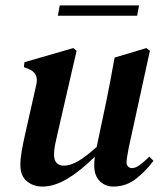

<svg xmlns="http://www.w3.org/2000/svg" viewBox="-20 -673 588 707"><path d="M136 14Q103 14 79 -5.5Q55 -25 55 -66Q55 -89 60 -117Q65 -145 71 -172L114 -363Q123 -404 85 -419L68 -426L70 -444L250 -496L262 -486L193 -186Q187 -161 183 -141Q179 -121 179 -104Q179 -82 189 -72.5Q199 -63 215 -63Q239 -63 267.5 -79.5Q296 -96 336 -132L337 -137L371 -298Q379 -339 387 -379.5Q395 -420 402 -461L519 -496L532 -486L454 -129Q451 -112 448.5 -98Q446 -84 446 -75Q446 -65 452 -59.5Q458 -54 465 -54Q479 -54 493.5 -64.5Q508 -75 530 -96L545 -81Q520 -46 482.5 -16Q445 14 397 14Q368 14 347.5 -6Q327 -26 327 -64Q327 -79 329 -96Q277 -44 228.5 -15Q180 14 136 14ZM193 -615 200 -653H492L485 -615Z"/></svg>

Font: DeepMind Serif Text
Style: Italic
Weight: 400
Italic angle: -12°
Designer: Frank Grießhammer / Modifications: Colophon Foundry
Foundry: Colophon Foundry
Version: Version 5.003; ttfautohint (v1.8.2)